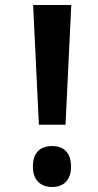

<svg xmlns="http://www.w3.org/2000/svg" viewBox="-20 -734 390 765"><path d="M135 -237H241L264 -714H112ZM111 -70C111 -18 140 11 188 11C234 11 263 -17 263 -70C263 -124 236 -152 188 -152C137 -152 111 -123 111 -70Z"/></svg>

Font: Noto Sans Gurmukhi ExtraCondensed
Style: Bold
Weight: 700
Width: 2
Designer: Jelle Bosma - Monotype Design Team
Foundry: Monotype Imaging Inc.
Version: Version 2.004